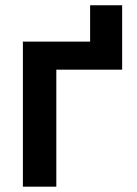

<svg xmlns="http://www.w3.org/2000/svg" viewBox="-20 -702 515 722"><path d="M439.3 -682.2V-440H191.8V0H66.1V-545.5H318.9V-682.2Z"/></svg>

Font: Inter P Semi Bold
Style: Regular
Weight: 600
Designer: Rasmus Andersson
Foundry: rsms
Version: Version 3.018;git-588b23468